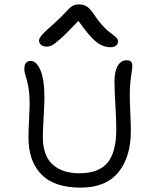

<svg xmlns="http://www.w3.org/2000/svg" viewBox="-20 -858 690 882"><path d="M193.8 -644Q177.7 -644 168.5 -652.1Q159.2 -660.2 159.2 -671.9Q159.2 -682.1 172.6 -697.5Q186 -712.9 237.8 -758.8Q255.9 -775.4 273.9 -794.2Q292 -813 299.1 -820.3Q306.2 -827.6 316.9 -832.8Q327.6 -837.9 341.8 -837.9Q364.3 -837.9 379.9 -827.4Q395.5 -816.9 415 -787.1Q432.1 -761.2 450 -741.7Q467.8 -722.2 480 -712.6Q492.2 -703.1 502.2 -695.8Q512.2 -688.5 517.1 -682.4Q522 -676.3 522 -668Q522 -655.3 512.9 -648.2Q503.9 -641.1 488.8 -641.1Q453.6 -641.1 423.3 -664.6Q393.1 -688 339.8 -762.2Q290 -708.5 259.8 -681.6Q229.5 -654.8 218 -649.4Q206.5 -644 193.8 -644ZM351.1 3.9Q229 3.9 169.9 -56.9Q110.8 -117.7 110.8 -226.1Q110.8 -255.4 113.5 -308.1Q116.2 -360.8 116.2 -377.9Q116.2 -426.8 110.1 -458.7Q104 -490.7 97.9 -508.8Q91.8 -526.9 91.8 -542Q91.8 -578.1 122.1 -578.1Q147 -578.1 165.5 -536.1Q184.1 -494.1 184.1 -407.2Q184.1 -381.8 180.4 -319.6Q176.8 -257.3 176.8 -228Q176.8 -183.1 189.7 -150.1Q202.6 -117.2 226.1 -98.4Q249.5 -79.6 278.8 -70.8Q308.1 -62 344.2 -62Q433.6 -62 473.9 -110.6Q514.2 -159.2 514.2 -264.2Q514.2 -308.6 510 -375.7Q505.9 -442.9 505.9 -483.9Q505.9 -529.8 520.8 -555.4Q535.6 -581.1 562 -581.1Q575.2 -581.1 581.5 -575Q587.9 -568.8 587.9 -553.2Q587.9 -545.4 582 -506.6Q576.2 -467.8 576.2 -419.9Q576.2 -393.1 578.6 -338.9Q581.1 -284.7 581.1 -256.8Q581.1 -136.2 523.4 -66.2Q465.8 3.9 351.1 3.9Z"/></svg>

Font: Shantell Sans Irregular Bouncy
Style: Regular
Weight: 300
Designer: Stephen Nixon, Anya Danilova, Shantell Martin
Foundry: Arrow Type
Version: Version 1.006;[9816181b4]